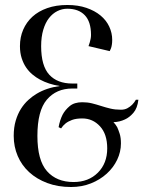

<svg xmlns="http://www.w3.org/2000/svg" viewBox="-20 -735 575 770"><path d="M275 -5Q335 -5 372.5 -42.5Q410 -80 410 -140Q410 -197 381 -228.5Q352 -260 310 -260Q285 -260 269 -254Q253 -248 243 -240Q232 -231 225 -220L215 -225Q220 -253 231 -275Q241 -294 259.5 -309.5Q278 -325 310 -325Q331 -325 349 -320.5Q367 -316 385.5 -310Q404 -304 423 -299.5Q442 -295 465 -295Q480 -295 491 -301Q502 -307 510 -315Q519 -324 525 -335H535Q531 -301 515 -282.5Q499 -264 481 -256Q460 -246 435 -245Q443 -237 450 -225Q455 -214 460 -198.5Q465 -183 465 -160Q465 -126 450 -94.5Q435 -63 408 -38.5Q381 -14 344.5 0.5Q308 15 265 15Q212 15 169.5 -1Q127 -17 97 -44.5Q67 -72 51 -109.5Q35 -147 35 -190Q35 -224 43 -251Q51 -278 64 -298.5Q77 -319 93.5 -334Q110 -349 127 -359Q167 -383 220 -390Q175 -397 140 -416Q125 -424 110.5 -436Q96 -448 85 -464Q74 -480 67 -501.5Q60 -523 60 -550Q60 -586 73 -616Q86 -646 110 -668Q134 -690 169.5 -702.5Q205 -715 250 -715Q293 -715 326.5 -703.5Q360 -692 383 -673Q406 -654 418 -628.5Q430 -603 430 -575Q430 -564 428.5 -555Q427 -546 425 -541Q422 -534 420 -530L335 -550L340 -565Q342 -572 343.5 -579.5Q345 -587 345 -595Q345 -648 320 -674Q295 -700 250 -700Q229 -700 210 -690.5Q191 -681 176.5 -662.5Q162 -644 153.5 -615.5Q145 -587 145 -550Q145 -471 177.5 -435.5Q210 -400 270 -400H290V-380H270Q206 -380 168 -335.5Q130 -291 130 -190Q130 -92 168.5 -48.5Q207 -5 275 -5Z"/></svg>

Font: Oranienbaum
Style: Regular
Weight: 400
Designer: Oleg Pospelov and Jovanny Lemonad
Foundry: Oleg Pospelov and jovanny Lemonad
Version: Version 1.001; ttfautohint (v0.91) -l 8 -r 50 -G 200 -x 0 -w